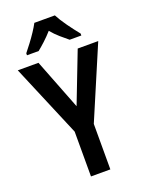

<svg xmlns="http://www.w3.org/2000/svg" viewBox="-171 -1018 832 1099"><g transform="rotate(-20 245.0 -468.5)"><path d="M246 -406 365 -714H490L304 -277V0H186V-273L0 -714H126ZM307 -937Q324 -904 353.5 -863Q383 -822 410 -789V-777H339Q318 -794 292 -816.5Q266 -839 244 -866Q220 -839 194.5 -815.5Q169 -792 150 -777H79V-789Q96 -810 116 -836.5Q136 -863 153.5 -889.5Q171 -916 182 -937Z"/></g></svg>

Font: Noto Sans Gurmukhi Condensed SemiBold
Style: Regular
Weight: 600
Width: 3
Designer: Jelle Bosma - Monotype Design Team
Foundry: Monotype Imaging Inc.
Version: Version 2.004; ttfautohint (v1.8.4.7-5d5b)